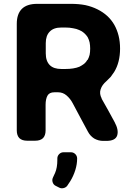

<svg xmlns="http://www.w3.org/2000/svg" viewBox="-20 -749 696 1022"><path d="M357.4 61.5Q371.1 61.5 380.9 71.3Q390.6 81.1 390.6 94.7Q390.6 125 380.9 156.2Q371.1 187.5 354.5 214.8Q345.7 228.5 336.9 241.2Q329.1 250 317.4 252.4Q305.7 254.9 295.9 250Q278.3 241.2 276.4 240.2Q264.6 234.4 260.3 221.2Q255.9 208 262.2 195.3Q268.6 182.6 273.4 170.9Q285.2 143.6 285.2 102.5V94.7Q285.2 81.1 294.9 71.3Q304.7 61.5 318.4 61.5ZM521.5 -224.6Q521.5 -224.6 520.5 -224.6Q538.1 -193.4 555.7 -162.1Q572.3 -130.9 589.8 -99.6Q613.3 -56.6 603.5 -27.3Q593.8 1 545.9 1Q540 1 529.3 1Q503.9 1 481.4 -11.7Q460 -25.4 448.2 -47.9Q427.7 -85.9 407.2 -124Q386.7 -161.1 367.2 -199.2Q354.5 -223.6 334 -241.2Q314.5 -257.8 289.1 -257.8Q283.2 -257.8 269.5 -257.8Q242.2 -257.8 232.4 -239.3Q222.7 -220.7 222.7 -191.4Q222.7 -145.5 222.7 -54.7Q222.7 -28.3 209 -13.7Q194.3 0 168 0Q153.3 0 124 0Q97.7 0 83 -13.7Q69.3 -28.3 69.3 -54.7Q69.3 -244.1 69.3 -622.1Q69.3 -674.8 96.7 -702.1Q124 -728.5 177.7 -728.5Q237.3 -728.5 358.4 -728.5Q399.4 -728.5 434.6 -721.7Q469.7 -713.9 499 -699.2Q528.3 -684.6 550.8 -664.1Q573.2 -643.6 588.9 -616.2Q603.5 -589.8 611.3 -558.6Q619.1 -527.3 619.1 -490.2Q619.1 -454.1 611.3 -422.9Q603.5 -391.6 587.9 -366.2Q579.1 -352.5 569.3 -339.8Q558.6 -328.1 546.9 -317.4Q523.4 -297.9 515.6 -273.4Q507.8 -250 521.5 -224.6ZM445.3 -430.7Q445.3 -430.7 446.3 -429.7Q453.1 -442.4 457 -457Q460 -471.7 460 -490.2Q460 -507.8 457 -523.4Q453.1 -539.1 446.3 -551.8Q438.5 -563.5 427.7 -573.2Q417 -583 402.3 -588.9Q387.7 -595.7 369.1 -598.6Q350.6 -602.5 328.1 -602.5Q321.3 -602.5 306.6 -602.5Q265.6 -602.5 245.1 -581.1Q223.6 -559.6 223.6 -519.5Q223.6 -501 223.6 -464.8Q223.6 -423.8 245.1 -402.3Q265.6 -381.8 306.6 -381.8Q314.5 -381.8 328.1 -381.8Q350.6 -381.8 369.1 -384.8Q387.7 -387.7 402.3 -393.6Q416 -400.4 427.7 -409.2Q438.5 -418 445.3 -430.7Z"/></svg>

Font: DeepSea
Style: Bold
Weight: 700
Designer: Stem
Version: Version 3.019;git-0a5106e0b